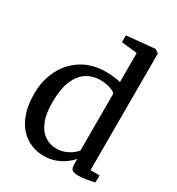

<svg xmlns="http://www.w3.org/2000/svg" viewBox="-195 -940 988 1072"><g transform="rotate(30 299.0 -404.0)"><path d="M248.4 11Q205.2 11 165.8 -5.4Q126.4 -21.7 95.8 -55.5Q65.3 -89.3 47.6 -141.2Q30 -193.1 30 -264.1Q30 -348.4 64.2 -417.7Q98.4 -487 163.3 -528.5Q228.1 -570 319.4 -570Q345.1 -570 368.8 -567.1Q392.4 -564.2 412.3 -559.4V-746.4L310.5 -757.7V-801.4L490.9 -819.1H493.4L515.8 -802.5V-51.2H574V-5.2Q553.6 -0.7 526.1 4.6Q498.6 9.8 469.1 9.8Q445.5 9.8 433 1.9Q420.5 -6 420.5 -36.7V-69Q403.4 -48.4 377.7 -30Q351.9 -11.7 319.2 -0.3Q286.5 11 248.4 11ZM288.9 -59.7Q317.3 -59.7 341.6 -68.9Q366 -78.1 384.2 -91.6Q402.4 -105 412.3 -118V-484.3Q404.7 -496.4 375.7 -505.5Q346.8 -514.6 313.1 -514.6Q265.2 -514.6 226.9 -490.9Q188.5 -467.2 165.7 -415.2Q142.9 -363.3 141.9 -279Q141.1 -200.7 161.1 -152.3Q181 -104 214.8 -81.9Q248.5 -59.7 288.9 -59.7Z"/></g></svg>

Font: Merriweather 7pt Light
Style: Regular
Weight: 300
Designer: Eben Sorkin
Foundry: Eben Sorkin
Version: Version 2.200;gftools[0.9.31]